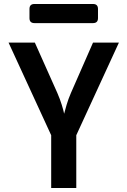

<svg xmlns="http://www.w3.org/2000/svg" viewBox="-20 -944 640 964"><path d="M237 0V-265L23 -730H155L268 -477Q281 -447 290 -418Q299 -389 302 -373Q306 -389 314.5 -418Q323 -447 336 -477L447 -730H577L363 -265V0ZM153 -828Q128 -828 128 -853V-899Q128 -924 153 -924H447Q472 -924 472 -899V-853Q472 -828 447 -828Z"/></svg>

Font: Pitagon Sans Mono
Style: Bold
Weight: 700
Monospace: yes
Designer: Travis Tran
Foundry: Pitagon
Version: Version 1.001; ttfautohint (v1.8.4.7-5d5b);gftools[0.9.26]